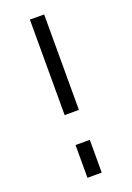

<svg xmlns="http://www.w3.org/2000/svg" viewBox="-159 -900 660 959"><g transform="rotate(-20 171.0 -420.5)"><path d="M131.7 0V-174.2H207.5V0ZM207.5 -840.8V-333.3H131.7V-840.8Z"/></g></svg>

Font: 0xA000-Squarish
Style: Squareish
Weight: 400
Version: Version 0.1